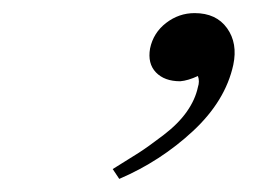

<svg xmlns="http://www.w3.org/2000/svg" viewBox="-20 -124 404 293"><path d="M282 -8Q267 -1 255 0Q231 0 218 -13.5Q205 -27 209 -50Q214 -74 233.5 -89Q253 -104 277 -104Q310 -104 326.5 -81Q343 -58 336 -25Q324 30 274.5 76Q225 122 162 149L152 134Q178 118 192 109Q206 100 229 82.5Q252 65 265 46.5Q278 28 282 9Q285 0 282 -8Z"/></svg>

Font: GFS BodoniClassic
Style: Regular
Weight: 400
Designer: George D. Matthiopoulos
Foundry: George D. Matthiopoulos
Version: Macromedia Fontographer 4.1.5 140901